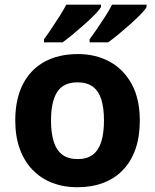

<svg xmlns="http://www.w3.org/2000/svg" viewBox="-20 -786 659 816"><path d="M574.2 -273.9Q574.2 -205.6 555.9 -152.8Q537.6 -100.1 502.7 -63.7Q467.8 -27.3 418.7 -8.8Q369.6 9.8 308.1 9.8Q250.5 9.8 202.4 -8.8Q154.3 -27.3 118.9 -63.7Q83.5 -100.1 64.2 -152.8Q44.9 -205.6 44.9 -273.9Q44.9 -364.7 77.1 -427.7Q109.4 -490.7 168.9 -523.4Q228.5 -556.2 311 -556.2Q387.7 -556.2 447 -523.4Q506.3 -490.7 540.3 -427.7Q574.2 -364.7 574.2 -273.9ZM196.8 -273.9Q196.8 -220.2 208.5 -183.6Q220.2 -147 245.1 -128.4Q270 -109.9 310.1 -109.9Q349.6 -109.9 374.3 -128.4Q398.9 -147 410.4 -183.6Q421.9 -220.2 421.9 -273.9Q421.9 -328.1 410.4 -364Q398.9 -399.9 374 -418Q349.1 -436 309.1 -436Q250 -436 223.4 -395.5Q196.8 -355 196.8 -273.9ZM603 -766.1V-755.9Q595.2 -742.7 575.9 -723.1Q556.6 -703.6 532 -681.6Q507.3 -659.7 482.9 -639.6Q458.5 -619.6 439.9 -606H360.8V-619.1Q375 -638.2 392.8 -664.1Q410.6 -689.9 427.7 -716.8Q444.8 -743.7 456.1 -766.1ZM409.2 -766.1V-755.9Q401.4 -742.7 382.1 -723.1Q362.8 -703.6 338.1 -681.6Q313.5 -659.7 289.1 -639.6Q264.6 -619.6 246.1 -606H167V-619.1Q181.2 -638.2 198.5 -664.1Q215.8 -689.9 232.9 -716.8Q250 -743.7 261.7 -766.1Z"/></svg>

Font: Wonky
Style: Regular
Weight: 400
Designer: Monotype Design Team
Foundry: Monotype Imaging Inc.
Version: Version 3.000